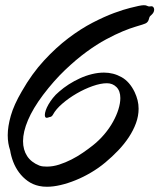

<svg xmlns="http://www.w3.org/2000/svg" viewBox="-20 -710 614 740"><path d="M499 -355Q506.3 -339.4 510.3 -323.5Q514.2 -307.6 514.2 -291Q514.2 -263.2 504.2 -235.6Q494.1 -208 476.8 -181.6Q459.5 -155.3 436 -130.6Q412.6 -106 386.2 -84Q359.9 -62 330.3 -44.7Q300.8 -27.3 271.2 -15.4Q241.7 -3.4 213.4 3.2Q185.1 9.8 161.1 9.8Q144.5 9.8 130.9 6.8Q106 1.5 86.7 -12.5Q67.4 -26.4 53.5 -45.2Q39.6 -64 31 -86.2Q22.5 -108.4 19 -130.9Q14.6 -143.6 12.2 -158Q9.8 -172.4 9.8 -189Q9.8 -222.2 21.7 -264.2Q33.7 -306.2 64 -357.9Q103 -426.3 149.7 -476.8Q196.3 -527.3 243.9 -563.2Q291.5 -599.1 336.9 -622.6Q382.3 -646 419.2 -659.7Q456.1 -673.3 481.2 -679.4Q506.3 -685.5 513.2 -687Q526.4 -689.9 534.2 -689.9Q543 -689.9 546.9 -687.5Q550.8 -685.1 556.2 -685.1Q558.6 -685.1 560.1 -685.5Q561.5 -686 563 -686Q568.4 -686 571.3 -682.1Q574.2 -678.2 574.2 -672.9Q574.2 -662.1 564 -652.8Q557.1 -647.5 555.7 -642.6Q554.2 -637.7 552.7 -632.8Q551.3 -627.9 546.6 -623.5Q542 -619.1 528.8 -615.2Q521.5 -612.8 501.7 -606.9Q481.9 -601.1 453.4 -589.4Q424.8 -577.6 388.9 -558.3Q353 -539.1 313 -509.8Q272.9 -480.5 230.2 -439.7Q187.5 -398.9 146 -344.2Q106.9 -292 87.9 -247.1Q68.8 -202.1 68.8 -166Q68.8 -132.8 84.5 -108.6Q100.1 -84.5 131.8 -71.8Q138.7 -69.3 146 -68.6Q153.3 -67.9 161.1 -67.9Q184.1 -67.9 208.3 -75.7Q232.4 -83.5 255.4 -95.2Q278.3 -106.9 299.3 -121.3Q320.3 -135.7 336.9 -148.9Q361.8 -168.5 381.8 -192.1Q401.9 -215.8 415.5 -240.5Q429.2 -265.1 436.5 -288.8Q443.8 -312.5 443.8 -332Q443.8 -359.4 429 -374.3Q414.1 -389.2 392.1 -389.2Q368.2 -389.2 336.9 -378.2Q305.7 -367.2 275.4 -349.6Q245.1 -332 220.2 -310.5Q195.3 -289.1 184.1 -268.1Q181.2 -263.2 178.7 -261.5Q176.3 -259.8 174.1 -259.3Q171.9 -258.8 169.7 -258.5Q167.5 -258.3 165 -256.8Q163.1 -255.9 160.2 -255.9Q152.8 -255.9 152.8 -267.1Q152.8 -273.9 156.2 -284.4Q159.7 -294.9 166.5 -306.9Q173.3 -318.8 183.6 -332Q193.8 -345.2 208 -356.9Q224.6 -371.6 245.1 -384.8Q265.6 -397.9 288.1 -408.2Q310.5 -418.5 334.2 -424.3Q357.9 -430.2 380.9 -430.2Q417 -430.2 448.2 -412.8Q479.5 -395.5 499 -355Z"/></svg>

Font: Oregano
Style: Italic
Weight: 400
Italic angle: -12°
Designer: Astigmatic (AOETI)
Foundry: Astigmatic (AOETI)
Version: Version 1.000